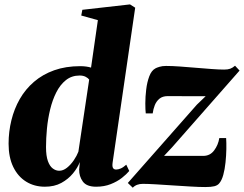

<svg xmlns="http://www.w3.org/2000/svg" viewBox="-20 -837 1108 872"><path d="M491.5 -99Q489 -81.5 493.2 -74.2Q497.5 -67 507.5 -67Q517 -67 528.2 -71.8Q539.5 -76.5 553.5 -89L567 -60.5Q555 -46 533.8 -29.2Q512.5 -12.5 483 -0.8Q453.5 11 416.5 11Q373.5 11 356.2 -12.5Q339 -36 339.5 -67L342.5 -101Q332.5 -75 311.2 -49.2Q290 -23.5 258.5 -6.2Q227 11 184 11Q136 11 98.8 -12Q61.5 -35 40.2 -78.8Q19 -122.5 19 -184.5Q19 -239 31.8 -291Q44.5 -343 70 -387.5Q95.5 -432 134.5 -465.5Q173.5 -499 226 -517.8Q278.5 -536.5 344.5 -536.5Q358 -536.5 371 -534.8Q384 -533 393.5 -530L424.5 -745.5L349 -766.5L354 -792.5L570.5 -817L594 -802ZM385 -475.5Q380 -482.5 369 -488.2Q358 -494 341.5 -494Q305.5 -494 279.2 -473Q253 -452 235.5 -417.2Q218 -382.5 207.8 -340Q197.5 -297.5 193.2 -252.8Q189 -208 189 -169Q189 -129 197.5 -105.5Q206 -82 219.8 -71.8Q233.5 -61.5 249 -61.5Q267 -61.5 284.2 -75.2Q301.5 -89 315.2 -109.2Q329 -129.5 336 -148ZM914 -400Q900 -400 883 -400Q866 -400 847.5 -400Q829 -400 810.5 -400.2Q792 -400.5 774.5 -400.5Q757 -400.5 742 -400.5Q718.5 -400.5 704.2 -388.8Q690 -377 683 -359.2Q676 -341.5 673.5 -322H642Q640 -337.5 640 -367.2Q640 -397 644 -430.5Q648 -464 658 -490.5Q668 -517 686 -526.5Q691 -529.5 704 -533.5Q717 -537.5 734 -537.5Q760.5 -537.5 796.2 -535Q832 -532.5 869.8 -529.2Q907.5 -526 941.5 -523.5Q975.5 -521 998 -521Q1015 -521 1025.8 -525Q1036.5 -529 1047.5 -538.5L1068 -516.5L761.5 -168L725 -129Q743.5 -129 764.8 -129Q786 -129 809 -129Q832 -129 855.8 -129Q879.5 -129 903 -129Q934 -129 952.5 -153.8Q971 -178.5 976 -210H1007Q1008.5 -189.5 1008 -160Q1007.5 -130.5 1004.2 -99.2Q1001 -68 994 -42.5Q987 -17 975 -3.5Q968 5 953.5 8.8Q939 12.5 912.5 12.5Q885.5 12.5 846.8 10.2Q808 8 766.5 5.2Q725 2.5 688.2 0.2Q651.5 -2 629 -2Q614.5 -2 603 2.2Q591.5 6.5 583 15.5L560.5 -6L874 -361.5Z"/></svg>

Font: Merriweather 96pt Black
Style: Italic
Weight: 900
Italic angle: -7.8°
Version: Version 2.101